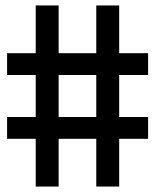

<svg xmlns="http://www.w3.org/2000/svg" viewBox="-20 -684 570 704"><path d="M523 -175H417V0H333V-175H195V0H111V-175H6V-255H111V-409H6V-489H111V-664H195V-489H333V-664H417V-489H523V-409H417V-255H523ZM333 -255V-409H195V-255Z"/></svg>

Font: TypoPRO Titillium Text
Style: 600 wt
Weight: 600
Designer: Accademia di Belle Arti di Urbino and others
Foundry: Accademia di Belle Arti di Urbino and others.
Version: Version 25.000